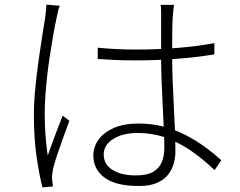

<svg xmlns="http://www.w3.org/2000/svg" viewBox="-20 -784 1040 833"><path d="M404 -577Q446 -573 486.5 -571Q527 -569 570 -569Q660 -569 748 -576Q836 -583 910 -597V-548Q829 -535 742 -528.5Q655 -522 568 -522Q525 -522 486.5 -523.5Q448 -525 404 -528ZM735 -763Q733 -747 731.5 -733.5Q730 -720 729 -705Q728 -686 727.5 -658Q727 -630 727 -599Q727 -568 727 -542Q727 -492 729 -436Q731 -380 734 -324.5Q737 -269 739 -218.5Q741 -168 741 -127Q741 -102 734 -75.5Q727 -49 709.5 -26.5Q692 -4 661 9.5Q630 23 582 23Q483 23 434 -13Q385 -49 385 -110Q385 -146 407 -177.5Q429 -209 473 -228.5Q517 -248 581 -248Q640 -248 690.5 -234.5Q741 -221 785.5 -198Q830 -175 868.5 -147Q907 -119 940 -89L911 -46Q862 -93 810 -129Q758 -165 701 -186Q644 -207 576 -207Q512 -207 471 -181Q430 -155 430 -114Q430 -71 468 -47Q506 -23 569 -23Q618 -23 644.5 -38.5Q671 -54 682 -81Q693 -108 693 -143Q693 -171 691 -218.5Q689 -266 686 -322.5Q683 -379 681 -436.5Q679 -494 679 -541Q679 -589 679 -632.5Q679 -676 679 -704Q679 -718 679 -734Q679 -750 677 -763ZM239 -759Q236 -752 233.5 -742.5Q231 -733 229 -723Q227 -713 225 -704Q218 -672 211 -631.5Q204 -591 197 -546.5Q190 -502 185 -457Q180 -412 177 -370Q174 -328 174 -292Q174 -243 177 -201Q180 -159 187 -109Q196 -134 207.5 -166Q219 -198 231 -229Q243 -260 252 -282L281 -260Q270 -230 255 -189Q240 -148 227.5 -110.5Q215 -73 210 -50Q208 -40 206.5 -27.5Q205 -15 206 -5Q207 2 208 10.5Q209 19 210 25L164 29Q150 -26 138.5 -105.5Q127 -185 127 -286Q127 -340 133 -400.5Q139 -461 147 -519Q155 -577 163 -626.5Q171 -676 176 -708Q178 -724 179.5 -738Q181 -752 181 -764Z"/></svg>

Font: Noto Sans JP Thin Light
Style: Regular
Weight: 300
Version: Version 2.004-H2;hotconv 1.0.118;makeotfexe 2.5.65603